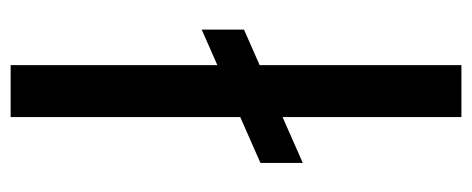

<svg xmlns="http://www.w3.org/2000/svg" viewBox="-290 -620 909 370"><g transform="rotate(90 165.0 -434.5)"><path d="M36.6 -368.2 293.5 -481.4V-563L36.6 -449.7ZM105 0H205.1V-868.7H105Z"/></g></svg>

Font: Antonio
Style: Regular
Weight: 400
Designer: Vernon Adams
Foundry: Vernon Adams
Version: Version 1.002